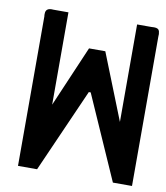

<svg xmlns="http://www.w3.org/2000/svg" viewBox="-74 -687 647 749"><g transform="rotate(10 250.0 -312.5)"><path d="M46.9 -603Q46.9 -627 77.6 -624H137.2V-258.3L240.7 -499.5H305.2L409.2 -237.8V-624H465.3Q471.7 -624.5 476.6 -624.5Q494.6 -624.5 497.6 -612.8Q500.5 -601.1 499 -592.3V0H423.3L276.9 -331.5H269.5L123 0H47.4V-592.3Q46.4 -597.7 46.9 -603Z"/></g></svg>

Font: Uroob
Style: Regular
Weight: 400
Designer: Hussain K H
Foundry: Swanthanthra Malayalam Computing(http://smc.org.in)
Version: Version 2.0.0+20200101